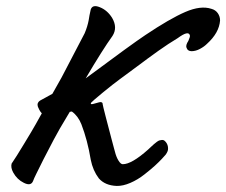

<svg xmlns="http://www.w3.org/2000/svg" viewBox="-20 -593 742 630"><path d="M18.1 -56.2Q25.4 -66.9 35.2 -82.3Q44.9 -97.7 58.6 -120.4Q72.3 -143.1 82 -159.2Q95.2 -181.2 117.2 -221.2Q112.3 -226.1 108.9 -232.9Q108.4 -233.9 107.2 -236.6Q106 -239.3 105.5 -240.2Q105 -241.2 104.2 -243.4Q103.5 -245.6 103.5 -246.8Q103.5 -248 103.3 -250Q103 -252 103.8 -253.4Q104.5 -254.9 105.2 -256.6Q106 -258.3 107.7 -260Q109.4 -261.7 111.8 -263.2Q137.7 -276.9 151.9 -285.2L182.1 -338.9L257.8 -483.9Q267.1 -505.9 271 -526.9Q272.9 -541 277.8 -562Q283.7 -579.1 307.6 -569.3Q332 -559.6 347.7 -534.7Q366.7 -502.4 349.1 -475.1Q316.4 -429.7 261.2 -335.9Q413.6 -449.2 457 -478Q537.1 -531.7 587.9 -553.7Q638.7 -575.7 673.8 -564Q687 -560.5 694.6 -549.8Q702.1 -539.1 702.1 -525.9Q699.2 -485.4 659.2 -449.2Q649.9 -439.9 636.2 -432.6Q622.6 -425.3 609.1 -425Q595.7 -424.8 591.8 -437Q588.9 -444.8 598.1 -459Q604.5 -473.1 603 -477.1Q598.6 -494.1 563 -467.8Q532.7 -449.7 499.8 -426.3Q466.8 -402.8 428.5 -374Q390.1 -345.2 373 -333Q351.6 -317.4 317.1 -289.1Q282.7 -260.7 278.8 -255.9L277.8 -252Q280.3 -250.5 284.7 -251.7Q289.1 -252.9 294.7 -254.4Q300.3 -255.9 305.2 -257.3Q310.1 -258.8 313.5 -257.3Q316.9 -255.9 316.9 -251Q316.9 -248.5 326.9 -209.7Q336.9 -170.9 346.9 -133.3Q356.9 -95.7 356.9 -96.2Q361.3 -78.1 368.7 -66.2Q376 -54.2 382.8 -54.2Q412.1 -54.2 465.8 -102.1Q468.3 -104.5 475.1 -110.8Q481.9 -117.2 485.1 -119.9Q488.3 -122.6 493.9 -127Q499.5 -131.3 503.2 -132.3Q506.8 -133.3 511.5 -133.8Q516.1 -134.3 519.8 -131.3Q523.4 -128.4 526.9 -123Q530.3 -117.2 531 -111.6Q531.7 -106 531.2 -101.8Q530.8 -97.7 527.8 -92.3Q524.9 -86.9 522.9 -84.7Q521 -82.5 516.4 -77.6Q511.7 -72.8 511.2 -71.8Q501.5 -61.5 488.8 -49.8Q476.1 -38.1 454.1 -20.8Q432.1 -3.4 407.7 7.1Q383.3 17.6 362.8 17.1Q324.7 15.6 304.2 -7.8Q284.7 -33.7 277.8 -68.8Q267.1 -133.3 247.1 -185.1Q236.3 -212.4 215.8 -227.1L209 -226.1L176.8 -171.9Q162.6 -147.9 123 -70.8Q122.6 -69.8 115 -54.7Q107.4 -39.6 99.1 -22.7Q90.8 -5.9 88.9 0Q82 19 58.1 6.8Q36.1 -3.9 23.4 -26.9Q14.6 -43 18.1 -56.2Z"/></svg>

Font: Florida Vibes
Style: Regular
Weight: 400
Italic angle: -30°
Designer: Turbologo.com
Foundry: Turbologo.com
Version: Version 1.000;hotconv 1.0.109;makeotfexe 2.5.65596